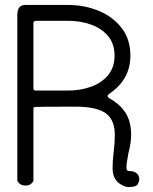

<svg xmlns="http://www.w3.org/2000/svg" viewBox="-20 -750 619 776"><path d="M500 6Q487 6 473 -2Q435 -21 435 -70Q435 -101 439.5 -136.5Q444 -172 444 -205Q444 -266 407 -292.5Q370 -319 283 -319Q120 -319 117.5 -317Q115 -315 115 -308V-22Q115 -15 106 -7.5Q97 0 83 0Q68 0 59 -8Q50 -16 50 -22V-690Q50 -729 81 -730H254Q322 -730 379.5 -706Q437 -682 472 -636.5Q507 -591 507 -525Q507 -429 423 -372Q415 -366 415 -362Q415 -357 425 -351Q466 -328 488 -293Q510 -258 510 -205Q510 -173 499 -131Q491 -89 491 -74Q491 -59 500 -59Q528 -59 538 -43Q543 -35 543 -26Q543 -18 537 -6Q531 6 500 6ZM254 -384Q305 -384 348 -399.5Q391 -415 417 -446.5Q443 -478 443 -525Q443 -573 416.5 -604.5Q390 -636 347 -651Q304 -666 254 -666H127Q115 -666 115 -657V-396Q115 -389 117 -386.5Q119 -384 126 -384Z"/></svg>

Font: Gardens CM
Style: Regular
Weight: 400
Designer: Created by: Aleksander Shevchuk, 2010. Modifed by: Daren Olsen, 2020.
Foundry: High-Logic / FontCreator v.13.0.0 build 2663 (64-bit)
Version: Version 3.003 Ukrainian, initial release